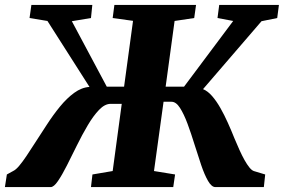

<svg xmlns="http://www.w3.org/2000/svg" viewBox="-43 -763 1158 783"><path d="M-23 0 -15 -51.5 10.5 -65.5Q21.5 -70.5 35 -86.5Q48.5 -102.5 64.5 -126.2Q80.5 -150 98 -177.5Q122 -214.5 147.8 -254.2Q173.5 -294 201.5 -328.2Q229.5 -362.5 259.8 -384.5Q290 -406.5 322 -408.5L150.5 -677.5L77.5 -689.5L85 -743H333.5L328 -689.5L250 -676.5L392.5 -409.5H463L499.5 -678L416.5 -689.5L423.5 -743H756.5L749 -689.5L669 -677.5L632.5 -409.5H707.5L908 -677.5L844 -689.5L851 -743H1094.5L1087.5 -689.5L1023.5 -676.5L785 -399.5Q804.5 -391.5 822.2 -371Q840 -350.5 856 -322.2Q872 -294 886.2 -262.2Q900.5 -230.5 913 -199Q923.5 -173.5 933.8 -151Q944 -128.5 954.2 -110.2Q964.5 -92 974 -80.2Q983.5 -68.5 992 -65.5L1038.5 -51.5L1033 0H835.5Q820 0 805.5 -25Q791 -50 777.5 -89.8Q764 -129.5 750.2 -174Q736.5 -218.5 721.8 -258.2Q707 -298 691 -323Q675 -348 656.5 -348H624L585 -65.5L671 -51.5L663.5 0H328L334 -51.5L416.5 -65.5L453.5 -339.5H408Q384.5 -339.5 361 -315Q337.5 -290.5 314.8 -252Q292 -213.5 270.5 -169.8Q249 -126 229.5 -87.5Q210 -49 193.2 -24.5Q176.5 0 163.5 0Z"/></svg>

Font: Merriweather 20pt Black
Style: Italic
Weight: 900
Italic angle: -7.8°
Version: Version 2.101